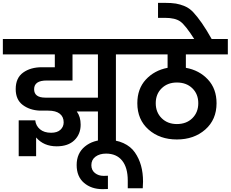

<svg xmlns="http://www.w3.org/2000/svg" viewBox="-41 -1013 1616 1345"><path d="M277 -329H645V-632H467V-449H286Q198 -449 198 -388Q198 -329 277 -329ZM645 0V-232H497Q524 -195 524 -140Q524 -73 480 -30.5Q436 12 356 12Q265 12 212 -50V81H90V-170H206Q210 -132 239 -107.5Q268 -83 317 -83Q360 -83 382.5 -104Q405 -125 405 -156Q405 -195 377.5 -216.5Q350 -238 297 -238H238Q167 -241 118 -278Q69 -315 69 -389Q69 -467 121 -504.5Q173 -542 252 -542H343V-632H-21V-740H882V-632H771V0Z M677 312Q599 312 547.5 268Q496 224 496 143Q496 61 553.5 13.5Q611 -34 703 -34Q772 -34 823.5 -10.5Q875 13 904 55Q933 97 947 147.5Q961 198 961 259Q961 276 959 306H854V252Q854 161 814.5 112Q775 63 702 63Q657 63 628 84.5Q599 106 599 144Q599 179 624 199Q649 219 685 219Q704 219 715 218V311Q702 312 677 312Z M1198 -144Q1265 -144 1306.5 -185Q1348 -226 1348 -290Q1348 -354 1306.5 -394.5Q1265 -435 1198 -435Q1133 -435 1091.5 -394.5Q1050 -354 1050 -290Q1050 -226 1091.5 -185Q1133 -144 1198 -144ZM921 -290Q921 -391 980.5 -455.5Q1040 -520 1133 -538V-632H841V-740H1555V-632H1261V-538Q1355 -521 1415.5 -456Q1476 -391 1476 -290Q1476 -175 1397 -105.5Q1318 -36 1198 -36Q1078 -36 999.5 -105.5Q921 -175 921 -290Z M1322 -736Q1258 -837 1222 -862.5Q1186 -888 1115 -888H1066V-993H1112Q1161 -993 1191 -988Q1221 -983 1253.5 -969.5Q1286 -956 1313.5 -926.5Q1341 -897 1372.5 -852Q1404 -807 1444 -736Z"/></svg>

Font: SVN-Poppins SemiBold
Style: Regular
Weight: 600
Designer: Ninad Kale (Devanagari), Jonny Pinhorn (Latin)
Foundry: Indian Type Foundry
Version: Version 3.002 2017